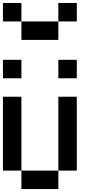

<svg xmlns="http://www.w3.org/2000/svg" viewBox="-20 -1280 665 1300"><path d="M0 -1259.8H125V-1134.8H0ZM375 -1259.8H500V-1134.8H375ZM125 -1134.8H375V-1009.8H125ZM0 -750V-875H125V-750ZM375 -750V-875H500V-750ZM125 -125H0V-625H125ZM500 -125H375V-625H500ZM375 -125V0H125V-125Z"/></svg>

Font: Tiny5
Style: Regular
Weight: 400
Designer: Stefan Schmidt
Foundry: Made with Bits'n'Picas by Kreative Software
Version: Version 1.002; ttfautohint (v1.8.4.7-5d5b)